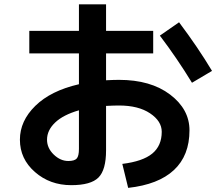

<svg xmlns="http://www.w3.org/2000/svg" viewBox="-20 -827 1040 899"><path d="M117.2 -682.6H349.6V-806.6H476.6V-682.6H697.3V-577.1H476.6V-451.2Q514.6 -453.1 537.1 -453.1Q685.5 -453.1 776.4 -384.3Q867.2 -315.4 867.2 -216.8Q867.2 -98.6 794.4 -30.8Q721.7 37.1 580.1 52.7L552.7 -59.6Q648.4 -71.3 692.9 -107.9Q737.3 -144.5 737.3 -210Q737.3 -259.8 682.6 -296.4Q627.9 -333 537.1 -333Q514.6 -333 476.6 -331.1V-123Q476.6 -31.2 440.9 4.4Q405.3 40 313.5 40Q213.9 40 143.6 -21.5Q73.2 -83 73.2 -172.9Q73.2 -260.7 145.5 -331.5Q217.8 -402.3 349.6 -432.6V-577.1H117.2ZM728.5 -660.2 818.4 -722.7Q907.2 -604.5 972.7 -495.1L878.9 -439.5Q808.6 -554.7 728.5 -660.2ZM349.6 -310.5Q275.4 -289.1 237.8 -252.9Q200.2 -216.8 200.2 -172.9Q200.2 -133.8 231.4 -103.5Q262.7 -73.2 299.8 -73.2Q329.1 -73.2 339.4 -85Q349.6 -96.7 349.6 -129.9Z"/></svg>

Font: Mgen+ 1c bold
Style: Bold
Weight: 700
Designer: [Source Han Sans]
Ryoko NISHIZUKA  (kana & ideographs); Paul D. Hunt (Latin, Greek & Cyrillic); Wenlong ZHANG  (bopomofo
Version: Version 1.059.20150602